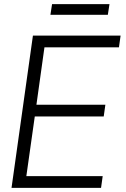

<svg xmlns="http://www.w3.org/2000/svg" viewBox="-20 -913 610 933"><path d="M233 -893H512L504 -841H225ZM140 -740H566L558 -683H196L157 -404H492L484 -347H149L108 -57H479L471 0H36Z"/></svg>

Font: Plata Sans Light
Style: Italic
Weight: 300
Italic angle: -8°
Designer: Pablo Impallari, Andres Torresi, & Cristiano Sobral
Foundry: Pablo Impallari, Andres Torresi, & Cristiano Sobral
Version: Version 1.00;December 28, 2019;FontCreator 12.0.0.2547 64-bi